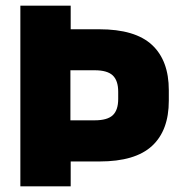

<svg xmlns="http://www.w3.org/2000/svg" viewBox="-20 -659 642 679"><path d="M174 -88V-233.5H315Q359.5 -233.5 378.8 -251.5Q398 -269.5 398 -309V-334.5Q398 -374 378.8 -392.2Q359.5 -410.5 315 -410.5H174V-555.5H331Q458 -555.5 517.5 -500.2Q577 -445 577 -340V-303Q577 -197.5 517.5 -142.8Q458 -88 332 -88ZM52 0V-639H230V-522.5L229 -453.5V-193.5L230 -111V0Z"/></svg>

Font: Anek Latin ExtraBold
Style: Regular
Weight: 800
Designer: Yesha Goshar
Foundry: Ek Type
Version: Version 1.003